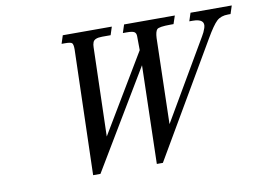

<svg xmlns="http://www.w3.org/2000/svg" viewBox="-68 -690 1100 806"><g transform="rotate(-10 482.0 -287.5)"><path d="M953.1 -553.2H942.4Q912.1 -553.2 894.3 -536.9Q876.5 -520.5 846.2 -468.3L564.9 12.7H539.1L549.8 -406.2L298.8 12.7H267.6L282.7 -521Q282.7 -542.5 277.1 -547.9Q271.5 -553.2 247.6 -553.2H232.9L244.1 -587.9H453.1L441.9 -553.2H406.2Q371.6 -553.2 366.2 -536.1Q362.8 -526.9 362.8 -516.1L352.1 -137.2L551.3 -470.2L550.8 -529.3Q550.8 -543 542.7 -548.1Q534.7 -553.2 511.2 -553.2H494.1L505.4 -587.9H721.7L710 -553.2H697.3Q647.5 -553.2 639.4 -544.2Q631.3 -535.2 629.9 -507.8L620.6 -142.6L818.8 -481.4Q828.6 -497.1 834.5 -515.1Q846.7 -553.2 791 -553.2H777.3L788.6 -587.9H964.4Z"/></g></svg>

Font: RIT Rachana
Style: Italic
Weight: 400
Designer: Hussain KH
Version: 1.5.2